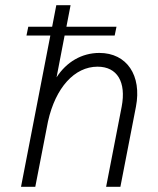

<svg xmlns="http://www.w3.org/2000/svg" viewBox="-20 -720 610 740"><path d="M82 -583H174L61 0H116L165 -252C194 -382 267 -463 356 -463C432 -463 467 -404 449 -309L389 0H444L504 -309C527 -429 469 -516 363 -516C295 -516 236 -481 198 -422L229 -583H422L429 -617H236L252 -700H197L181 -617H89Z"/></svg>

Font: Uncut Sans Light Italic
Style: Regular
Weight: 300
Italic angle: -11°
Designer: Kasper Nordkvist
Foundry: UNCUT.wtf
Version: Version 1.304;Glyphs 3.2 (3246)